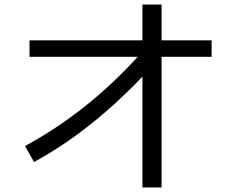

<svg xmlns="http://www.w3.org/2000/svg" viewBox="-20 -816 1040 852"><path d="M131 -97 91 -168Q231 -244 355.5 -343Q480 -442 591 -564H111V-637H612V-796H697V-637H919V-564H697V16H612V-476Q504 -362 384 -266Q264 -170 131 -97Z"/></svg>

Font: Murecho
Style: Regular
Weight: 400
Designer: Neil Summerour
Foundry: Positype
Version: Version 1.010; ttfautohint (v1.8.3)